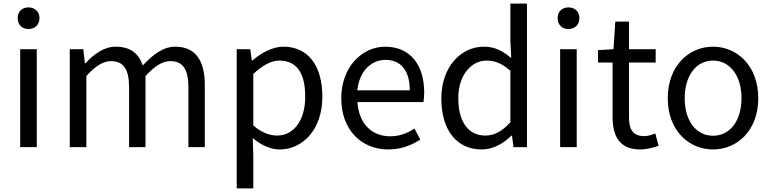

<svg xmlns="http://www.w3.org/2000/svg" viewBox="-20 -816 4278 1065"><path d="M92 0H184V-543H92ZM138 -655C174 -655 199 -679 199 -716C199 -751 174 -775 138 -775C102 -775 78 -751 78 -716C78 -679 102 -655 138 -655Z M367 0H459V-394C508 -450 554 -477 595 -477C664 -477 696 -434 696 -332V0H787V-394C838 -450 882 -477 924 -477C993 -477 1025 -434 1025 -332V0H1116V-344C1116 -482 1063 -557 952 -557C885 -557 829 -514 772 -453C750 -517 706 -557 622 -557C557 -557 501 -516 453 -464H451L442 -543H367Z M1293 229H1385V45L1382 -50C1431 -9 1483 13 1532 13C1656 13 1768 -94 1768 -280C1768 -448 1692 -557 1552 -557C1489 -557 1428 -521 1379 -480H1377L1368 -543H1293ZM1517 -64C1481 -64 1433 -78 1385 -120V-406C1437 -454 1484 -480 1529 -480C1633 -480 1673 -400 1673 -279C1673 -145 1607 -64 1517 -64Z M2133 13C2206 13 2264 -11 2311 -42L2279 -103C2238 -76 2196 -60 2143 -60C2040 -60 1969 -134 1963 -250H2329C2331 -264 2333 -282 2333 -302C2333 -457 2255 -557 2116 -557C1992 -557 1873 -448 1873 -271C1873 -92 1988 13 2133 13ZM1962 -315C1973 -423 2041 -484 2118 -484C2203 -484 2253 -425 2253 -315Z M2652 13C2717 13 2775 -22 2817 -64H2820L2828 0H2903V-796H2811V-587L2816 -494C2768 -533 2727 -557 2663 -557C2539 -557 2428 -447 2428 -271C2428 -90 2516 13 2652 13ZM2672 -64C2577 -64 2522 -141 2522 -272C2522 -396 2592 -480 2679 -480C2724 -480 2766 -464 2811 -423V-138C2766 -88 2722 -64 2672 -64Z M3087 0H3179V-543H3087ZM3133 -655C3169 -655 3194 -679 3194 -716C3194 -751 3169 -775 3133 -775C3097 -775 3073 -751 3073 -716C3073 -679 3097 -655 3133 -655Z M3532 13C3566 13 3602 3 3633 -7L3615 -76C3597 -68 3573 -61 3553 -61C3490 -61 3469 -99 3469 -165V-469H3617V-543H3469V-696H3393L3383 -543L3297 -538V-469H3378V-168C3378 -59 3417 13 3532 13Z M3935 13C4068 13 4186 -91 4186 -271C4186 -452 4068 -557 3935 -557C3802 -557 3684 -452 3684 -271C3684 -91 3802 13 3935 13ZM3935 -63C3841 -63 3778 -146 3778 -271C3778 -396 3841 -480 3935 -480C4029 -480 4093 -396 4093 -271C4093 -146 4029 -63 3935 -63Z"/></svg>

Font: Source Han Sans JP
Style: Regular
Weight: 400
Designer: Ryoko NISHIZUKA 西塚涼子 (kana, bopomofo & ideographs); Paul D. Hunt (Latin, Greek & Cyrillic); Sandoll Communications 산돌커뮤니
Foundry: Adobe
Version: Version 2.004;hotconv 1.0.118;makeotfexe 2.5.65603